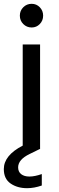

<svg xmlns="http://www.w3.org/2000/svg" viewBox="-42 -781 308 1006"><path d="M124 -637Q98 -637 80 -655Q62 -673 62 -699Q62 -725 80 -743Q98 -761 124 -761Q149 -761 166.5 -743Q184 -725 184 -699Q184 -673 166.5 -655Q149 -637 124 -637ZM53 96Q53 119 69 131.5Q85 144 112 144Q140 144 177 131V191Q137 205 100 205Q49 205 13.5 180.5Q-22 156 -22 105Q-22 33 77 -18V-548H168V0H166L113 26Q53 55 53 96Z"/></svg>

Font: A Bank Premium Regular
Style: Regular
Weight: 400
Designer: Ninad Kale (Devanagari), Jonny Pinhorn (Latin), Htun Naung (Myanmar)
Foundry: Indian Type Foundry
Version: 4.004